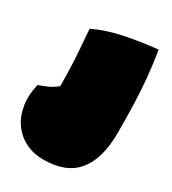

<svg xmlns="http://www.w3.org/2000/svg" viewBox="-251 -621 944 1052"><g transform="rotate(30 220.5 -95.0)"><path d="M193 324Q129 324 78.5 299Q28 274 -4.5 228.5Q-37 183 -47 121Q-57 59 -40 -14Q-9 -25 17.5 -37Q44 -49 71 -71Q71 -132 69 -184.5Q67 -237 63 -293.5Q59 -350 53 -424Q137 -464 237.5 -484Q338 -504 438 -514Q452 -429 459.5 -348.5Q467 -268 469.5 -184.5Q472 -101 472 -6Q472 156 403.5 240Q335 324 193 324Z"/></g></svg>

Font: Oi
Style: Regular
Weight: 400
Designer: Kostas Bartsokas, Mohamad Dakak
Foundry: Foundry5
Version: Version 4.000